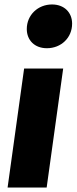

<svg xmlns="http://www.w3.org/2000/svg" viewBox="-20 -840 343 860"><path d="M190 -624C254 -624 303 -671 303 -734C303 -784 268 -820 213 -820C150 -820 100 -773 100 -710C100 -660 135 -624 190 -624ZM263 -533H88L14 0H189Z"/></svg>

Font: Fira Sans ExtraBold
Style: Italic
Weight: 800
Italic angle: -8°
Designer: bBox Type GmbH & Carrois Corporate GbR & Edenspiekermann AG
Foundry: bBox Type GmbH & Carrois Corporate GbR & Edenspiekermann AG
Version: Version 4.301;PS 004.301;hotconv 1.0.88;makeotf.lib2.5.64775